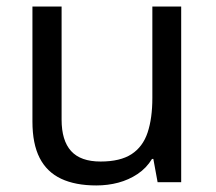

<svg xmlns="http://www.w3.org/2000/svg" viewBox="-20 -556 658 586"><path d="M533 -536V0H461L448 -71H444Q427 -43 400 -25Q373 -7 341 1.5Q309 10 274 10Q210 10 166.5 -10.5Q123 -31 101 -74Q79 -117 79 -185V-536H168V-191Q168 -127 197 -95Q226 -63 287 -63Q347 -63 381.5 -85.5Q416 -108 430.5 -151.5Q445 -195 445 -257V-536Z"/></svg>

Font: Noto Sans Hebrew
Style: Regular
Weight: 400
Designer: Monotype Design Team
Foundry: Monotype Imaging Inc.
Version: Version 2.003